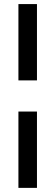

<svg xmlns="http://www.w3.org/2000/svg" viewBox="-20 -743 270 936"><path d="M160.2 -723.1V-351.1H69.8V-723.1ZM160.2 -199.2V172.9H69.8V-199.2Z"/></svg>

Font: Archivo Narrow
Style: Bold Italic
Weight: 700
Italic angle: -8°
Designer: Hector Gatti
Foundry: Hector Gatti
Version: 1.002; ttfautohint (v0.8)